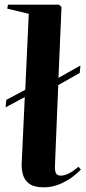

<svg xmlns="http://www.w3.org/2000/svg" viewBox="-20 -787 366 821"><path d="M167 14Q126 14 105 -1.5Q84 -17 77.5 -42Q71 -67 73 -95L86 -372L4 -328L7 -360L88 -403L103 -728L11 -750L14 -767H232L243 -757L230 -454L324 -507L321 -475L229 -423L215 -79Q214 -56 219.5 -46Q225 -36 240 -36Q272 -36 315 -74L326 -62Q314 -49 290.5 -31Q267 -13 235 0.5Q203 14 167 14Z"/></svg>

Font: Literata 72pt
Style: Bold Italic
Weight: 700
Italic angle: -2°
Designer: Latin by Veronika Burian and Jose Scaglione. Greek by Irene Vlachou. Cyrillic by Vera Evstafieva
Foundry: TypeTogether
Version: Version 3.002